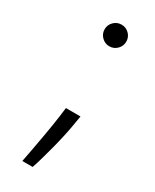

<svg xmlns="http://www.w3.org/2000/svg" viewBox="-181 -559 635 786"><g transform="rotate(30 136.5 -165.5)"><path d="M188.6 -99.4 182.2 -61.4Q173.7 -8.2 155.2 63.6Q136.7 135.3 122.2 177.6H73.5Q104.8 15.6 114.7 -59.7L119.7 -99.4ZM146.7 -407Q125.7 -407 110.6 -422.1Q95.5 -437.1 95.5 -458.1Q95.5 -479.4 110.6 -494.3Q125.7 -509.2 146.7 -509.2Q168 -509.2 182.9 -494.3Q197.8 -479.4 197.8 -458.1Q197.8 -437.1 182.9 -422.1Q168 -407 146.7 -407Z"/></g></svg>

Font: Inter Light BETA
Style: Regular
Weight: 300
Designer: Rasmus Andersson
Foundry: rsms
Version: Version 3.011;git-f93a4a705